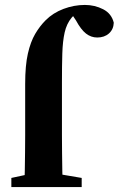

<svg xmlns="http://www.w3.org/2000/svg" viewBox="-20 -758 481 778"><path d="M26 0V-37L110 -55H205L311 -37V0ZM78 0Q80 -31 80.5 -66.5Q81 -102 81.5 -138.5Q82 -175 82 -210V-418Q82 -493 93 -541Q104 -589 122.5 -620.5Q141 -652 165 -676Q195 -706 237.5 -722Q280 -738 324 -738Q364 -738 398 -720.5Q432 -703 441 -666Q440 -639 421.5 -622.5Q403 -606 374 -606Q349 -606 328.5 -622Q308 -638 288 -675L264 -711L265 -721H310L312 -715Q298 -710 288.5 -703.5Q279 -697 270 -686Q250 -662 242 -626.5Q234 -591 232.5 -541Q231 -491 231 -425V-210Q231 -175 231.5 -138.5Q232 -102 232.5 -66.5Q233 -31 234 0Z"/></svg>

Font: Source Serif 4 36pt
Style: Bold
Weight: 700
Designer: Frank Grießhammer
Foundry: Adobe Systems Incorporated
Version: Version 4.004;hotconv 1.0.116;makeotfexe 2.5.65601